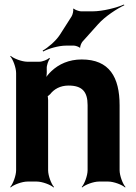

<svg xmlns="http://www.w3.org/2000/svg" viewBox="-20 -800 600 846"><path d="M282 -423C341 -423 366 -397 366 -337V-50C366 -26 352 11 340 24L342 26C355 14 392 0 416 0H457C481 0 518 14 531 26L533 24C521 11 507 -26 507 -50V-336C507 -460 462 -538 340 -538C283 -538 239 -517 207 -487C196 -477 182 -460 177 -450L181 -448C185 -459 187 -478 186 -493V-498C185 -511 193 -534 200 -542L197 -545C190 -537 167 -528 153 -528H101C77 -528 40 -542 27 -554L25 -552C37 -539 51 -502 51 -478V-50C51 -26 37 11 25 24L27 26C40 14 77 0 101 0H142C166 0 203 14 216 26L218 24C206 11 192 -26 192 -50V-359C192 -362 191 -378 189 -379L187 -375C189 -374 199 -383 201 -385C218 -407 245 -423 282 -423ZM295 -727 244 -647C226 -619 190 -589 168 -577L170 -573C192 -585 237 -599 271 -599H306C312 -599 328 -594 330 -590L334 -591C332 -596 339 -611 343 -616L412 -693C443 -728 496 -762 528 -777L526 -780C494 -766 433 -750 387 -750H337C329 -750 309 -757 305 -762L302 -761C305 -755 300 -734 295 -727Z"/></svg>

Font: Asimov
Style: Edge
Weight: 500
Designer: Google
Version: Version 2.000980: 2014